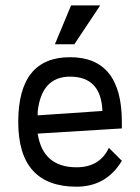

<svg xmlns="http://www.w3.org/2000/svg" viewBox="-20 -704 528 724"><path d="M268.6 0Q48.8 0 48.8 -244.1Q48.8 -488.3 244.1 -488.3Q439.5 -488.3 439.5 -244.1V-219.7L122.1 -200.2Q141.6 -73.2 268.6 -73.2Q356 -73.2 390.6 -146.5L439.5 -97.7Q380.9 0 268.6 0ZM366.2 -285.6Q361.3 -415 244.1 -415Q136.7 -415 122.1 -283.2V-269ZM187 -537.1 248 -683.6H357.9L260.3 -537.1Z"/></svg>

Font: Sanitrixie
Style: Regular
Weight: 400
Designer: Jayvee D. Enaguas (Grand Chaos)
Version: Version 1.1 - 6/9/2013